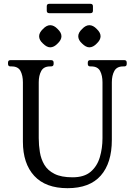

<svg xmlns="http://www.w3.org/2000/svg" viewBox="-20 -975 693 1006"><path d="M631 -660Q644 -660 644 -647V-640Q644 -627 631 -627H625Q592 -627 579 -603Q566 -579 566 -544V-242Q566 -121 508 -55Q450 11 334 11Q219 11 159.5 -53.5Q100 -118 100 -233V-544Q100 -579 87.5 -603Q75 -627 41 -627H35Q22 -627 22 -640V-647Q22 -660 35 -660H247Q261 -660 261 -647V-640Q261 -627 247 -627H242Q209 -627 196 -603Q183 -579 183 -544V-251Q183 -214 189 -177.5Q195 -141 212.5 -111.5Q230 -82 265.5 -64Q301 -46 360 -46Q421 -46 455 -75Q489 -104 503 -151Q517 -198 517 -251V-544Q517 -579 504.5 -603Q492 -627 458 -627H453Q440 -627 440 -640V-647Q440 -660 453 -660ZM243 -843Q263 -843 282 -823Q302 -804 302 -785Q302 -766 282 -747Q263 -727 243 -727Q225 -727 205 -747Q185 -765 185 -785Q185 -804 205 -823Q224 -843 243 -843ZM448 -843Q468 -843 487 -823Q507 -804 507 -785Q507 -766 487 -747Q468 -727 448 -727Q430 -727 410 -747Q390 -765 390 -785Q390 -804 410 -823Q429 -843 448 -843ZM467 -919Q467 -906 454 -906H238Q225 -906 225 -919V-942Q225 -955 238 -955H454Q467 -955 467 -942Z"/></svg>

Font: Young Serif Light
Style: Regular
Weight: 300
Designer: Bastien Sozeau
Foundry: NBR — Bastien Sozeau
Version: Version 5.001